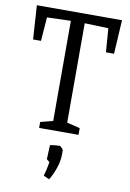

<svg xmlns="http://www.w3.org/2000/svg" viewBox="-93 -656 645 955"><g transform="rotate(10 229.5 -178.0)"><path d="M131 -30 194 -46V-552L74 -548L65 -428H25L14 -599H444L434 -428H393L384 -548L264 -552V-50L330 -34V0H131ZM195 230Q205 197 211 159Q208 156 202 151.5Q196 147 196 145L199 75Q224 70 248 70Q251 70 258.5 78Q266 86 266 90V113Q266 143 253.5 180Q241 217 224 243Z"/></g></svg>

Font: Grenze Light
Style: Regular
Weight: 300
Designer: Renata Polastri
Foundry: Omnibus-Type
Version: Version 1.002; ttfautohint (v1.8)